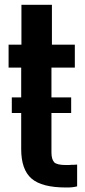

<svg xmlns="http://www.w3.org/2000/svg" viewBox="-20 -790 362 818"><path d="M261.7 8.8C270.5 8.8 279.3 8.8 287.1 7.8C294.9 6.8 301.8 5.9 308.6 3.9V-88.9C299.8 -87.9 292 -87.9 285.2 -87.9C278.3 -86.9 270.5 -86.9 261.7 -86.9C235.4 -86.9 218.8 -90.8 210.9 -98.6C203.1 -107.4 199.2 -121.1 199.2 -140.6V-502H298.8V-599.6H201.2V-769.5H71.3V-599.6H16.6V-502H70.3V-154.3C70.3 -96.7 85 -54.7 114.3 -29.3C143.6 -3.9 192.4 8.8 261.7 8.8ZM30.3 -375V-308.6H283.2V-375H30.3Z"/></svg>

Font: Yellow Ladder Regular
Style: Regular
Weight: 400
Designer: Zima Creative
Version: Version 2.002